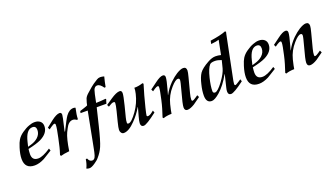

<svg xmlns="http://www.w3.org/2000/svg" viewBox="-77 -1362 3998 2287"><g transform="rotate(-20 1921.5 -219.0)"><path d="M418 -385Q418 -296 311 -243Q257 -217 147 -193Q145 -174 143.5 -157.5Q142 -141 142 -127Q142 -47 219 -47Q277 -47 377 -114L387 -86Q339 -56 311 -39Q283 -22 275 -17Q208 17 152 17Q28 17 28 -108Q28 -167 53 -246Q72 -307 90 -335Q114 -374 159 -405Q182 -421 204.5 -433.5Q227 -446 250 -454Q287 -469 323 -469Q365 -469 391.5 -447Q418 -425 418 -385ZM324 -370Q324 -421 278 -421Q199 -421 165 -277L151 -219L192 -231Q247 -247 282 -279Q324 -318 324 -370Z M841 -463Q831 -420 826 -386Q821 -352 821 -326L809 -320Q783 -339 759 -339Q719 -339 689 -298Q682 -288 672 -269.5Q662 -251 648 -223Q616 -154 593 -2Q516 6 485 17L474 5Q494 -55 501 -87L525 -194Q551 -312 551 -351Q551 -370 539 -370Q526 -370 497 -350L463 -326L450 -352L531 -416Q599 -469 639 -469Q664 -469 664 -439Q664 -431 656.5 -394Q649 -357 633 -290L621 -238L628 -242Q696 -379 718 -409Q761 -469 816 -469Q829 -469 841 -463Z M1290 -697Q1282 -665 1274.5 -634Q1267 -603 1262 -572L1247 -569Q1209 -625 1174 -625Q1141 -625 1126 -586Q1121 -572 1112 -534Q1103 -496 1091 -433Q1119 -434 1149.5 -435.5Q1180 -437 1214 -441L1219 -433Q1215 -425 1211.5 -412Q1208 -399 1203 -382H1080L1028 -168Q984 13 956 77Q930 137 884 189Q873 203 857.5 215.5Q842 228 823 241Q779 271 754 271Q727 271 714 262Q739 211 746 155L763 152Q780 196 814 196Q838 196 851 171Q856 163 860.5 148Q865 133 870 112Q872 103 879 68Q886 33 898 -29L966 -382H875L880 -407L930 -423Q970 -436 980 -442Q984 -470 1003 -524Q1016 -552 1051 -581L1107 -630Q1134 -654 1198 -693Q1217 -705 1241 -705Q1261 -705 1290 -697Z M1705 -88Q1570 17 1532 17Q1496 17 1496 -26Q1496 -50 1512 -107L1542 -215L1540 -217Q1490 -132 1426 -68Q1344 17 1280 17Q1259 17 1247 -2Q1237 -16 1237 -37Q1237 -61 1256 -136Q1264 -167 1271.5 -197Q1279 -227 1287 -258Q1305 -330 1305 -355Q1305 -370 1289 -370Q1271 -370 1255 -360L1219 -339L1206 -365L1285 -419Q1359 -469 1401 -469Q1428 -469 1428 -434Q1428 -403 1399 -287L1364 -150Q1354 -113 1354 -83Q1354 -71 1372 -71Q1409 -71 1481 -172Q1545 -262 1571 -372Q1581 -413 1581 -447Q1629 -445 1691 -465L1700 -454Q1680 -390 1661 -321.5Q1642 -253 1624 -180Q1604 -98 1604 -87Q1604 -74 1618 -74Q1642 -74 1673 -99L1695 -116Z M2267 -80Q2245 -64 2223 -48.5Q2201 -33 2179 -17Q2124 17 2087 17Q2051 17 2051 -26Q2051 -65 2094 -218Q2124 -326 2124 -348Q2124 -370 2103 -370Q2071 -370 2013 -303Q1941 -222 1915 -118Q1895 -37 1891 -4Q1827 -3 1785 13L1775 2Q1792 -49 1807 -99Q1822 -149 1833 -200Q1860 -318 1860 -351Q1860 -370 1850 -370Q1834 -370 1808 -353L1776 -331L1763 -358L1847 -420Q1912 -469 1947 -469Q1976 -469 1976 -439Q1976 -402 1942 -282L1927 -228H1929Q1966 -300 2028 -362Q2077 -409 2120 -436Q2174 -469 2206 -469Q2246 -469 2246 -425Q2246 -404 2230 -344L2182 -160Q2169 -112 2169 -80Q2169 -65 2179 -65Q2194 -65 2225 -87L2254 -107Z M2835 -700Q2832 -688 2828.5 -671.5Q2825 -655 2821 -635L2717 -121Q2712 -93 2712 -82Q2712 -65 2726 -65Q2732 -65 2775 -93L2801 -110L2810 -82Q2679 17 2640 17Q2603 17 2603 -26Q2603 -47 2610 -74L2648 -230L2646 -232Q2612 -170 2575 -122Q2538 -74 2498 -39Q2433 17 2395 17Q2326 17 2326 -76Q2326 -138 2345 -213Q2364 -297 2395 -343Q2427 -389 2516 -438Q2571 -469 2616 -469Q2649 -469 2684 -460L2720 -641Q2695 -631 2619 -623L2627 -663Q2696 -673 2745 -684.5Q2794 -696 2825 -709ZM2672 -401Q2625 -419 2590 -419Q2543 -419 2526 -402Q2491 -364 2464 -254Q2440 -156 2440 -91Q2440 -65 2466 -65Q2500 -65 2568 -157Q2633 -246 2648 -306Z M3261 -385Q3261 -296 3154 -243Q3100 -217 2990 -193Q2988 -174 2986.5 -157.5Q2985 -141 2985 -127Q2985 -47 3062 -47Q3120 -47 3220 -114L3230 -86Q3182 -56 3154 -39Q3126 -22 3118 -17Q3051 17 2995 17Q2871 17 2871 -108Q2871 -167 2896 -246Q2915 -307 2933 -335Q2957 -374 3002 -405Q3025 -421 3047.5 -433.5Q3070 -446 3093 -454Q3130 -469 3166 -469Q3208 -469 3234.5 -447Q3261 -425 3261 -385ZM3167 -370Q3167 -421 3121 -421Q3042 -421 3008 -277L2994 -219L3035 -231Q3090 -247 3125 -279Q3167 -318 3167 -370Z M3822 -80Q3800 -64 3778 -48.5Q3756 -33 3734 -17Q3679 17 3642 17Q3606 17 3606 -26Q3606 -65 3649 -218Q3679 -326 3679 -348Q3679 -370 3658 -370Q3626 -370 3568 -303Q3496 -222 3470 -118Q3450 -37 3446 -4Q3382 -3 3340 13L3330 2Q3347 -49 3362 -99Q3377 -149 3388 -200Q3415 -318 3415 -351Q3415 -370 3405 -370Q3389 -370 3363 -353L3331 -331L3318 -358L3402 -420Q3467 -469 3502 -469Q3531 -469 3531 -439Q3531 -402 3497 -282L3482 -228H3484Q3521 -300 3583 -362Q3632 -409 3675 -436Q3729 -469 3761 -469Q3801 -469 3801 -425Q3801 -404 3785 -344L3737 -160Q3724 -112 3724 -80Q3724 -65 3734 -65Q3749 -65 3780 -87L3809 -107Z"/></g></svg>

Font: GFS Didot
Style: Bold Italic
Weight: 700
Italic angle: -12°
Designer: Designed by Takis Katsoulidis and George D. Matthiopoulos.
Foundry: Designed by Takis Katsoulidis and George D. Matthiopoulos.
Version: Version 1.0